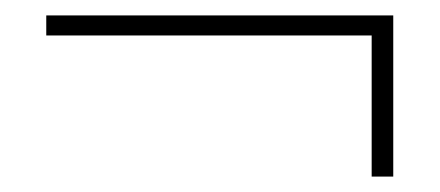

<svg xmlns="http://www.w3.org/2000/svg" viewBox="-20 -404 570 249"><path d="M40 -358V-384H490V-175H462V-358Z"/></svg>

Font: Source Serif 4 ExtraLight
Style: Regular
Weight: 200
Designer: Frank Grießhammer
Foundry: Adobe
Version: Version 4.005;hotconv 1.1.0;makeotfexe 2.6.0